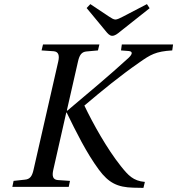

<svg xmlns="http://www.w3.org/2000/svg" viewBox="-20 -908 861 933"><path d="M401 -869 492 -759C503 -745 513 -734 525 -734C538 -734 549 -742 567 -757L707 -868L694 -888L577 -827C564 -820 549 -813 541 -813C532 -813 521 -820 509 -828L419 -888ZM40 0H314L320 -29L261 -33C237 -35 232 -52 239 -83L302 -361H304C350 -267 399 -167 460 -84C508 -19 551 2 628 4L677 5L684 -24C627 -29 603 -56 567 -101C500 -185 432 -307 390 -395C480 -471 563 -539 655 -603C712 -643 736 -658 817 -663L821 -692H572L568 -663L606 -660C625 -658 625 -646 605 -627C509 -539 411 -458 307 -370L305 -372L359 -609C366 -640 376 -656 401 -658L456 -663L463 -692H189L182 -663L241 -659C264 -657 270 -639 263 -609L143 -83C136 -51 125 -37 101 -35L46 -29Z"/></svg>

Font: Heuristica
Style: Italic
Weight: 400
Italic angle: -13°
Version: Version 1.0.1